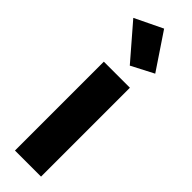

<svg xmlns="http://www.w3.org/2000/svg" viewBox="-256 -739 740 740"><g transform="rotate(45 113.5 -369.5)"><path d="M42 0H184.1V-484.4H42ZM123.5 -544.4 214.8 -591.8 116.2 -738.8 2.9 -684.1Z"/></g></svg>

Font: Roboto Flex
Style: wght 700 wdth 25 opsz 34 GRAD 0.00 slnt 0.00 XTRA 468 XOPQ 96 YOPQ 79 YTLC 514 YTUC 712 YTAS 750 YTDE -203.00 YTFI 738
Weight: 700
Width: 1
Designer: Berlow after Robertson
Foundry: Google
Version: Version 3.100